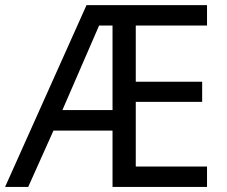

<svg xmlns="http://www.w3.org/2000/svg" viewBox="-21 -734 893 754"><path d="M792 0H420.9V-221.2H189L89.8 0H-1L318.8 -713.9H792V-633.8H512.2V-413.1H772.9V-334H512.2V-80.1H792ZM224.1 -301.8H420.9V-633.8H368.2Z"/></svg>

Font: Droid Sans
Style: Regular
Weight: 400
Version: Version 1.00 build 113